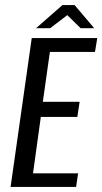

<svg xmlns="http://www.w3.org/2000/svg" viewBox="-20 -742 406 762"><path d="M22 0 106 -591H366L357 -536H178L150 -338H296L287 -278H142L111 -54H290L282 0ZM123 -630 228 -722H276L354 -630H300L247 -682L179 -630Z"/></svg>

Font: Alumni Sans Thin Medium
Style: Italic
Weight: 500
Italic angle: -8°
Version: Version 1.016